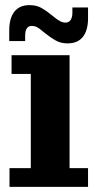

<svg xmlns="http://www.w3.org/2000/svg" viewBox="-20 -728 380 748"><path d="M17 0V-73H100V-440H25V-513H251V-73H323V0ZM243 -559Q217 -559 197.5 -570Q178 -581 159 -596L144 -608L179 -671L194 -659Q204 -651 214 -645.5Q224 -640 235 -640Q248 -640 255 -650Q262 -660 262 -679V-699H323V-657Q323 -610 303 -584.5Q283 -559 243 -559ZM16 -610Q16 -657 36 -682.5Q56 -708 95 -708Q122 -708 141.5 -697Q161 -686 179 -671L194 -659L159 -596L144 -608Q134 -617 124.5 -622Q115 -627 103 -627Q91 -627 84.5 -617.5Q78 -608 78 -588V-568H16Z"/></svg>

Font: Montagu Slab 144pt SemiBold
Style: Regular
Weight: 600
Version: Version 1.000